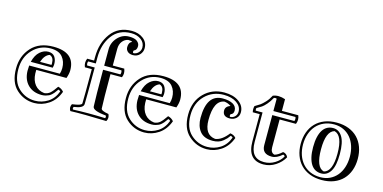

<svg xmlns="http://www.w3.org/2000/svg" viewBox="-75 -1169 3212 1610"><g transform="rotate(15 1530.5 -364.0)"><path d="M275.9 -412.1Q314.9 -412.1 332.5 -387Q350.1 -361.8 350.1 -324.2Q350.1 -310.1 345.2 -292H154.8Q169.9 -353 203.9 -382.6Q237.8 -412.1 275.9 -412.1ZM149.9 -258.8H416Q423.8 -283.2 423.8 -309.1Q423.8 -366.2 391.4 -405Q358.9 -443.8 288.1 -443.8Q195.8 -443.8 132.8 -377Q69.8 -310.1 69.8 -207Q69.8 -97.2 129.9 -41.5Q189.9 14.2 271 14.2Q331.1 14.2 382.6 -18.3Q434.1 -50.8 458 -116.2Q451.2 -124 439 -127Q437 -124 427.5 -111.1Q418 -98.1 413.6 -92.5Q409.2 -86.9 397.7 -76.4Q386.2 -65.9 375.7 -61Q365.2 -56.2 349.1 -51.5Q333 -46.9 314 -46.9Q238.8 -46.9 194.3 -91.6Q149.9 -136.2 147.9 -211.9Q147.9 -229 149.9 -258.8ZM431.2 -149.9Q461.9 -143.1 481 -119.1Q453.1 -43 395 -4.4Q336.9 34.2 271 34.2Q181.2 34.2 115.5 -26.4Q49.8 -86.9 49.8 -207Q49.8 -315.9 116.9 -389.9Q184.1 -463.9 307.1 -463.9Q493.2 -463.9 493.2 -309.1Q493.2 -278.8 479 -238.8H216.8V-207Q219.2 -147.9 249 -111.1Q278.8 -74.2 331.1 -67.9Q361.8 -70.8 381.8 -88.9Q401.9 -106.9 431.2 -149.9ZM330.1 -324.2Q330.1 -377.9 293.9 -389.2Q251 -376 230 -312H329.1Q329.1 -314 329.6 -317.9Q330.1 -321.8 330.1 -324.2Z M831.1 -67.9Q832 -48.8 897 -38.1Q913.1 -5.9 895 23.9Q688 17.1 582 21Q564 -7.8 580.1 -38.1Q662.1 -48.8 663.1 -67.9Q665 -116.2 665 -365.2H605Q588.9 -403.8 605 -439.9H665V-471.2Q665 -592.8 728 -677.5Q791 -762.2 907.7 -762.2Q966.8 -762.2 1007.3 -731.2Q1047.9 -700.2 1047.9 -648.9Q1047.9 -616.2 1025.4 -592Q1002.9 -567.9 966.8 -567.9Q937 -567.9 920.4 -583Q903.8 -598.1 903.8 -621.1Q903.8 -662.1 933.1 -673.8Q920.9 -681.2 897.9 -681.2Q867.2 -675.8 847.2 -649.9Q827.1 -624 827.1 -585V-439.9H926.8Q942.9 -400.9 926.8 -365.2H827.1Q827.1 -137.2 831.1 -67.9ZM897.9 -710Q946.8 -710 968.3 -692.4Q989.7 -674.8 989.7 -650.9Q989.7 -616.2 964.8 -607.9Q958 -598.1 964.8 -585Q990.7 -585 1009.3 -604.5Q1027.8 -624 1027.8 -648.9Q1027.8 -690.9 993.4 -716.6Q959 -742.2 907.7 -742.2Q800.8 -742.2 742.9 -663.6Q685.1 -585 685.1 -471.2V-419.9H619.1Q611.8 -403.8 619.1 -384.8H685.1Q685.1 -115.2 683.1 -66.9Q682.1 -30.8 600.1 -20Q592.8 -6.8 600.1 2.9Q728 -2.9 878.9 2.9Q885.7 -6.8 878.9 -20Q763.2 -30.8 761.7 -66.9Q757.8 -143.1 757.8 -384.8H907.7Q915 -400.9 907.7 -419.9H757.8V-562Q757.8 -621.1 798.8 -665.5Q839.8 -710 897.9 -710Z M1230 -412.1Q1269 -412.1 1286.6 -387Q1304.2 -361.8 1304.2 -324.2Q1304.2 -310.1 1299.3 -292H1108.9Q1124 -353 1158 -382.6Q1191.9 -412.1 1230 -412.1ZM1104 -258.8H1370.1Q1377.9 -283.2 1377.9 -309.1Q1377.9 -366.2 1345.5 -405Q1313 -443.8 1242.2 -443.8Q1149.9 -443.8 1086.9 -377Q1023.9 -310.1 1023.9 -207Q1023.9 -97.2 1084 -41.5Q1144 14.2 1225.1 14.2Q1285.2 14.2 1336.7 -18.3Q1388.2 -50.8 1412.1 -116.2Q1405.3 -124 1393.1 -127Q1391.1 -124 1381.6 -111.1Q1372.1 -98.1 1367.7 -92.5Q1363.3 -86.9 1351.8 -76.4Q1340.3 -65.9 1329.8 -61Q1319.3 -56.2 1303.2 -51.5Q1287.1 -46.9 1268.1 -46.9Q1192.9 -46.9 1148.4 -91.6Q1104 -136.2 1102.1 -211.9Q1102.1 -229 1104 -258.8ZM1385.3 -149.9Q1416 -143.1 1435.1 -119.1Q1407.2 -43 1349.1 -4.4Q1291 34.2 1225.1 34.2Q1135.3 34.2 1069.6 -26.4Q1003.9 -86.9 1003.9 -207Q1003.9 -315.9 1071 -389.9Q1138.2 -463.9 1261.2 -463.9Q1447.3 -463.9 1447.3 -309.1Q1447.3 -278.8 1433.1 -238.8H1170.9V-207Q1173.3 -147.9 1203.1 -111.1Q1232.9 -74.2 1285.2 -67.9Q1315.9 -70.8 1335.9 -88.9Q1356 -106.9 1385.3 -149.9ZM1284.2 -324.2Q1284.2 -377.9 1248 -389.2Q1205.1 -376 1184.1 -312H1283.2Q1283.2 -314 1283.7 -317.9Q1284.2 -321.8 1284.2 -324.2Z M1912.1 -338.9Q1912.1 -309.1 1887.2 -301.8Q1880.4 -289.1 1887.2 -278.8Q1912.1 -278.8 1929.2 -295.9Q1946.3 -313 1946.3 -338.9Q1946.3 -384.8 1903.3 -414.3Q1860.4 -443.8 1791 -443.8Q1694.3 -443.8 1629.2 -378.4Q1564 -313 1564 -207Q1564 -97.2 1624.5 -41.5Q1685.1 14.2 1767.1 14.2Q1827.1 14.2 1878.7 -18.3Q1930.2 -50.8 1954.1 -116.2Q1947.3 -124 1935.1 -127Q1922.4 -108.9 1914.3 -100.3Q1906.2 -91.8 1888.2 -76.4Q1870.1 -61 1847.7 -54Q1825.2 -46.9 1798.3 -46.9Q1722.2 -46.9 1686.8 -91.6Q1651.4 -136.2 1651.4 -207Q1651.4 -412.1 1791 -412.1Q1847.2 -412.1 1879.6 -393.6Q1912.1 -375 1912.1 -338.9ZM1926.3 -146Q1959 -142.1 1977.1 -119.1Q1949.2 -43 1891.1 -4.4Q1833 34.2 1767.1 34.2Q1678.2 34.2 1611.1 -26.4Q1543.9 -86.9 1543.9 -207Q1543.9 -321.8 1614.5 -392.8Q1685.1 -463.9 1791 -463.9Q1869.1 -463.9 1917.7 -429Q1966.3 -394 1966.3 -338.9Q1966.3 -305.2 1943.6 -285.2Q1920.9 -265.1 1887.2 -265.1Q1826.2 -265.1 1826.2 -318.8Q1826.2 -353 1868.2 -368.2Q1840.3 -387.2 1810.1 -390.1Q1720.2 -377 1720.2 -207Q1720.2 -79.1 1814.9 -67.9Q1872.1 -75.2 1926.3 -146Z M2226.6 -384.8H2418.5Q2425.3 -403.8 2418.5 -419.9H2226.6V-526.9Q2214.4 -532.2 2202.1 -526.9Q2184.1 -493.2 2162.1 -468Q2140.1 -442.9 2125.2 -432.9Q2110.4 -422.9 2082.5 -407.2Q2079.1 -397 2082.5 -384.8H2142.1V-128.9Q2142.1 14.2 2260.3 14.2Q2310.5 14.2 2353 -12Q2395.5 -38.1 2416.5 -76.2Q2412.1 -86.9 2400.4 -87.9Q2354.5 -46.9 2311.5 -46.9Q2226.6 -46.9 2226.6 -124ZM2394.5 -108.9Q2425.3 -105 2438.5 -75.2Q2413.1 -28.8 2364.7 2.7Q2316.4 34.2 2260.3 34.2Q2122.6 34.2 2122.6 -128.9V-365.2H2062.5Q2055.2 -391.1 2062.5 -418.9Q2092.3 -436 2107.9 -447Q2123.5 -458 2147 -482.9Q2170.4 -507.8 2188.5 -543Q2234.4 -562 2295.4 -541V-439.9H2437.5Q2453.1 -403.8 2437.5 -365.2H2295.4V-124Q2295.4 -77.1 2329.1 -68.8Q2358.4 -75.2 2394.5 -108.9Z M2749 -412.1Q2799.3 -412.1 2828.9 -364Q2858.4 -315.9 2858.4 -214.8Q2858.4 -113.8 2828.9 -65.9Q2799.3 -18.1 2749 -18.1Q2721.2 -18.1 2698.5 -29.8Q2675.8 -41.5 2659.9 -65.9Q2644 -90.3 2635.3 -127.2Q2626.5 -164.1 2626.5 -214.8Q2626.5 -265.1 2635.3 -302.5Q2644 -339.8 2659.9 -364Q2675.8 -388.2 2698.5 -400.1Q2721.2 -412.1 2749 -412.1ZM2749 14.2Q2794.4 14.2 2830.6 -2.9Q2866.7 -20 2892.3 -50.5Q2918 -81.1 2931.6 -123Q2945.3 -165 2945.3 -214.8Q2945.3 -264.6 2931.6 -306.6Q2918 -348.6 2892.3 -379.2Q2866.7 -409.7 2830.6 -426.8Q2794.4 -443.8 2749 -443.8Q2700.7 -443.8 2661.6 -426.8Q2622.6 -409.7 2595.5 -379.4Q2568.4 -349.1 2553.7 -306.9Q2539.1 -264.6 2539.1 -214.8Q2539.1 -164.6 2553.7 -122.6Q2568.4 -80.6 2595.5 -50Q2622.6 -19.5 2661.6 -2.7Q2700.7 14.2 2749 14.2ZM2766.1 -463.9Q2825.2 -463.9 2871.3 -445.8Q2917.5 -427.7 2949.2 -394.8Q2981 -361.8 2997.6 -315.9Q3014.2 -270 3014.2 -214.8Q3014.2 -160.2 2997.6 -114.3Q2981 -68.4 2949.5 -35.4Q2918 -2.4 2871.6 15.9Q2825.2 34.2 2766.1 34.2Q2707.5 34.2 2661.4 15.9Q2615.2 -2.4 2583.7 -35.4Q2552.2 -68.4 2535.6 -114Q2519 -159.7 2519 -214.8Q2519 -270 2535.6 -315.9Q2552.2 -361.8 2584 -394.8Q2615.7 -427.7 2661.6 -445.8Q2707.5 -463.9 2766.1 -463.9ZM2695.3 -214.8Q2695.3 -57.1 2766.1 -40Q2838.4 -57.1 2838.4 -214.8Q2838.4 -371.1 2766.1 -390.1Q2695.3 -371.1 2695.3 -214.8Z"/></g></svg>

Font: Jacques Francois Shadow
Style: Regular
Weight: 400
Designer: Alexei Vanyashin, Nikita Kanarev (i@xarsok.ru)
Foundry: Cyreal (www.cyreal.org)
Version: Version 1.003